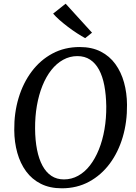

<svg xmlns="http://www.w3.org/2000/svg" viewBox="-20 -1007 736 1037"><path d="M314 10Q249 10 200.8 -14.2Q152.5 -38.5 121 -81.5Q89.5 -124.5 73.5 -181.5Q57.5 -238.5 57 -304Q56 -397 80.5 -478.2Q105 -559.5 151.5 -621.2Q198 -683 263.5 -718Q329 -753 410.5 -753Q476 -753 524 -728.5Q572 -704 603.2 -660.8Q634.5 -617.5 650 -561.2Q665.5 -505 666 -441.5Q667 -348.5 643 -267Q619 -185.5 572.8 -123.2Q526.5 -61 461 -25.5Q395.5 10 314 10ZM325.5 -38Q366.5 -38 402.2 -57.8Q438 -77.5 466 -113.8Q494 -150 514 -199.5Q534 -249 544.2 -308.2Q554.5 -367.5 554 -433Q553 -495 543.5 -545Q534 -595 514.8 -630.5Q495.5 -666 466.5 -685Q437.5 -704 398 -704Q357 -704 321.2 -684.2Q285.5 -664.5 257.2 -628.8Q229 -593 209.2 -544Q189.5 -495 179.2 -436Q169 -377 169.5 -311.5Q170 -249 180 -198.5Q190 -148 209.5 -112Q229 -76 257.8 -57Q286.5 -38 325.5 -38ZM440 -801Q421.5 -811 397 -826.8Q372.5 -842.5 347.5 -861.5Q322.5 -880.5 301.2 -899.2Q280 -918 267 -933.5L334.5 -987L477 -830.5Z"/></svg>

Font: Merriweather 36pt
Style: Italic
Weight: 400
Italic angle: -7.8°
Version: Version 2.101